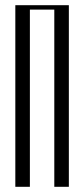

<svg xmlns="http://www.w3.org/2000/svg" viewBox="-20 -719 324 739"><path d="M39 -699H245V0H189V-682H95V0H39Z"/></svg>

Font: Moniqa Cond Heading
Style: Regular
Weight: 400
Width: 3
Designer: Rajesh Rajput
Foundry: Rajesh Rajput
Version: Version 1.000